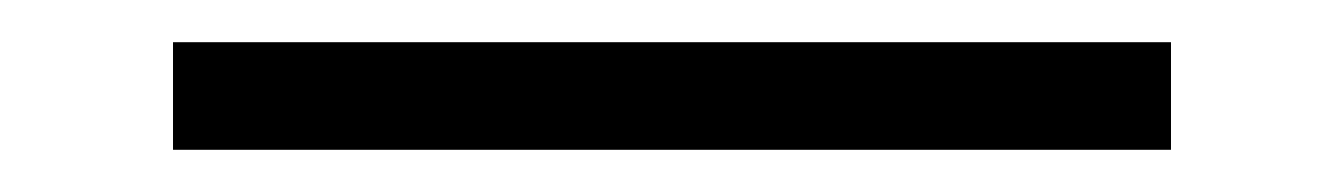

<svg xmlns="http://www.w3.org/2000/svg" viewBox="-20 40 636 91"><path d="M62 60H535V111H62Z"/></svg>

Font: Encode Sans Wide
Style: ExtraLight
Weight: 200
Designer: Pablo Impallari, Andres Torresi
Foundry: Pablo Impallari, Andres Torresi
Version: Version 1.000; ttfautohint (v1.00) -l 8 -r 50 -G 200 -x 14 -